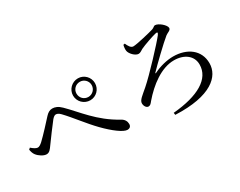

<svg xmlns="http://www.w3.org/2000/svg" viewBox="-93 -1234 2187 1747"><g transform="rotate(-30 1000.0 -360.0)"><path d="M631 -577C631 -513 683 -462 747 -462C810 -462 861 -513 861 -577C861 -640 810 -692 747 -692C683 -692 631 -640 631 -577ZM667 -577C667 -621 702 -656 747 -656C790 -656 826 -621 826 -577C826 -532 790 -497 747 -497C702 -497 667 -532 667 -577ZM39 -351C43 -328 50 -306 62 -291C84 -262 126 -235 157 -235C187 -235 203 -258 227 -292C263 -341 334 -439 369 -482C385 -500 397 -508 409 -508C422 -508 438 -502 457 -482C530 -406 608 -298 693 -211C778 -124 863 -60 905 -60C931 -60 945 -75 945 -99C945 -126 932 -153 898 -171C705 -277 609 -419 499 -527C466 -560 436 -571 407 -571C381 -571 359 -558 337 -534C301 -494 215 -400 168 -356C148 -338 132 -328 118 -328C101 -328 78 -343 54 -364Z M1275 -752C1288 -722 1305 -691 1331 -691C1369 -691 1520 -728 1555 -739C1577 -746 1583 -760 1596 -760C1634 -760 1697 -704 1697 -674C1697 -649 1662 -644 1641 -627C1590 -587 1425 -428 1386 -386C1378 -378 1381 -375 1391 -380C1452 -411 1531 -431 1596 -431C1743 -431 1854 -351 1854 -213C1854 -76 1720 55 1349 39L1346 16C1612 -7 1770 -97 1770 -248C1770 -339 1693 -397 1586 -397C1451 -397 1319 -294 1221 -180C1206 -161 1196 -148 1177 -148C1157 -148 1138 -172 1138 -203C1138 -237 1181 -265 1237 -314C1324 -389 1534 -615 1574 -668C1588 -688 1588 -698 1563 -692C1524 -683 1430 -650 1390 -631C1372 -622 1358 -608 1339 -608C1304 -608 1259 -656 1254 -688C1251 -706 1254 -731 1259 -749Z"/></g></svg>

Font: Noto Serif KR Medium
Style: Regular
Weight: 500
Designer: Ryoko NISHIZUKA 西塚涼子 (kana & ideographs); Frank Grießhammer (Latin, Greek & Cyrillic); Wenlong ZHANG 张文龙 (bopomofo); San
Foundry: Adobe
Version: Version 2.001;hotconv 1.1.0;makeotfexe 2.6.0